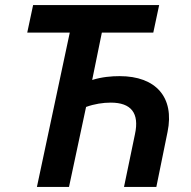

<svg xmlns="http://www.w3.org/2000/svg" viewBox="-20 -734 750 754"><path d="M125 0H251L318 -314C351 -326 385 -331 415 -331C495 -331 528 -290 510 -207L467 0H594L638 -216C666 -352 592 -435 450 -435C418 -435 381 -432 342 -420L380 -606H582L605 -714H110L87 -606H254Z"/></svg>

Font: Noto Sans SemiBold
Style: Italic
Weight: 600
Italic angle: -12°
Designer: Monotype Design Team
Foundry: Monotype Imaging Inc.
Version: Version 2.013